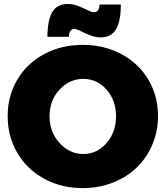

<svg xmlns="http://www.w3.org/2000/svg" viewBox="-20 -942 842 976"><path d="M594.2 -918.9Q594.2 -834 569.8 -793Q545.4 -752 491.2 -752Q464.8 -752 437.7 -762.7Q410.6 -773.4 389.9 -784.2Q369.1 -794.9 357.9 -794.9Q331.5 -794.9 330.1 -754.9H221.2Q221.2 -838.9 245.8 -880.4Q270.5 -921.9 324.2 -921.9Q350.6 -921.9 377.7 -911.4Q404.8 -900.9 425.3 -890.4Q445.8 -879.9 456.1 -879.9Q471.2 -879.9 478 -889.4Q484.9 -898.9 485.8 -918.9ZM400.9 -713.9Q509.3 -713.9 596.9 -667Q684.6 -620.1 733.9 -537.4Q783.2 -454.6 783.2 -352.1Q783.2 -274.4 754.2 -206.5Q725.1 -138.7 674.8 -90.1Q624.5 -41.5 553.5 -13.7Q482.4 14.2 400.9 14.2Q292.5 14.2 205.1 -33.2Q117.7 -80.6 68.4 -164.3Q19 -248 19 -352.1Q19 -455.1 68.4 -537.8Q117.7 -620.6 204.8 -667.2Q292 -713.9 400.9 -713.9ZM403.8 -541Q333 -541 282.5 -486.3Q231.9 -431.6 231.9 -351.1Q231.9 -270.5 283 -214.8Q334 -159.2 403.8 -159.2Q473.1 -159.2 521.5 -214.6Q569.8 -270 569.8 -351.1Q569.8 -432.1 521.5 -486.6Q473.1 -541 403.8 -541Z"/></svg>

Font: Montserrat arm ExtraBold
Style: Regular
Weight: 800
Designer: Julieta Ulanovsky
Foundry: Julieta Ulanovsky
Version: Version 6.000;PS 006.000;hotconv 1.0.88;makeotf.lib2.5.64775